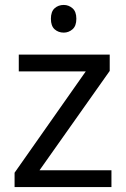

<svg xmlns="http://www.w3.org/2000/svg" viewBox="-20 -757 510 777"><path d="M431 0H39V-58L327 -468H56V-536H424V-470L140 -68H431ZM238 -737Q216 -737 201 -723.5Q186 -710 186 -681Q186 -652 201 -638.5Q216 -625 238 -625Q258 -625 273.5 -638.5Q289 -652 289 -681Q289 -710 273.5 -723.5Q258 -737 238 -737Z"/></svg>

Font: BC Sans
Style: Regular
Weight: 400
Designer: Monotype Design Team
Province of B.C.
Foundry: Monotype Imaging Inc.
Version: Version 2.000;GOOG;noto-source:20170915:90ef993387c0